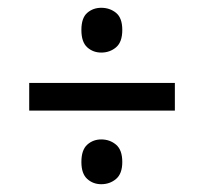

<svg xmlns="http://www.w3.org/2000/svg" viewBox="-20 -571 524 493"><path d="M240 -436Q219 -436 204 -449.5Q189 -463 189 -494Q189 -525 204 -538Q219 -551 240 -551Q262 -551 278 -538Q294 -525 294 -494Q294 -463 278 -449.5Q262 -436 240 -436ZM55 -358H429V-287H55ZM240 -98Q219 -98 204 -111.5Q189 -125 189 -155Q189 -186 204 -199.5Q219 -213 240 -213Q262 -213 278 -199.5Q294 -186 294 -155Q294 -125 278 -111.5Q262 -98 240 -98Z"/></svg>

Font: Noto Sans Bengali Condensed
Style: Regular
Weight: 400
Width: 3
Designer: Jelle Bosma - Monotype Design Team
Foundry: Monotype Imaging Inc.
Version: Version 2.003